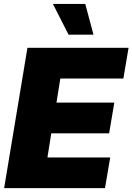

<svg xmlns="http://www.w3.org/2000/svg" viewBox="-20 -975 686 995"><path d="M1.4 0 122.2 -727.3H646.3L619.3 -568.2H292.6L272.7 -443.2H572.4L545.5 -284.1H245.7L225.9 -159.1H551.1L524.1 0ZM335.2 -795.5 254.3 -954.5H421.9L464.5 -795.5Z"/></svg>

Font: Karasuma Gothic
Style: Italic
Weight: 900
Italic angle: -9.39999°
Designer: Rasmus Andersson / Ryoko Nishizuka
Foundry: Genbu
Version: Version 1.00